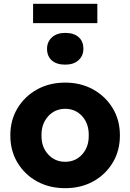

<svg xmlns="http://www.w3.org/2000/svg" viewBox="-20 -974 681 1004"><path d="M321 10Q238 10 173.5 -25.5Q109 -61 71.5 -123.5Q34 -186 34 -266Q34 -346 71.5 -408Q109 -470 173.5 -506Q238 -542 321 -542Q403 -542 467.5 -506Q532 -470 569.5 -408Q607 -346 607 -266Q607 -186 569.5 -123.5Q532 -61 467.5 -25.5Q403 10 321 10ZM321 -128Q375 -128 410 -167Q445 -206 444 -266Q445 -327 410 -366Q375 -405 321 -405Q267 -405 231.5 -365.5Q196 -326 197 -266Q196 -206 231.5 -167Q267 -128 321 -128ZM321 -636Q276 -636 251 -658Q226 -680 226 -719Q226 -755 251.5 -778.5Q277 -802 321 -802Q366 -802 391 -780Q416 -758 416 -719Q416 -682 390.5 -659Q365 -636 321 -636ZM153 -853V-954H489V-853Z"/></svg>

Font: Lexend Deca
Style: Bold
Weight: 700
Designer: Bonnie Shaver-Troup, Thomas Jockin
Foundry: Lexend
Version: Version 1.008; ttfautohint (v1.8.4.7-5d5b)